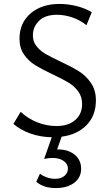

<svg xmlns="http://www.w3.org/2000/svg" viewBox="-20 -687 562 975"><path d="M248 -309Q193 -335 159 -356Q125 -377 102 -410Q79 -443 79 -490Q79 -571 135.5 -619Q192 -667 282 -667Q326 -667 369.5 -656Q413 -645 446 -625L419 -559Q389 -584 348.5 -598Q308 -612 269 -612Q210 -612 178.5 -581.5Q147 -551 147 -507Q147 -476 165 -453Q183 -430 210 -414Q237 -398 286 -375Q344 -348 380 -325.5Q416 -303 441.5 -266.5Q467 -230 467 -177Q467 -100 419.5 -51.5Q372 -3 293 7L270 72H277Q327 72 359.5 99Q392 126 392 170Q392 215 356.5 241.5Q321 268 263 268Q202 268 164 236L183 195Q198 207 218.5 214Q239 221 260 221Q291 221 308 205.5Q325 190 325 169Q325 146 303.5 130.5Q282 115 246 115Q229 115 204 120L243 10Q184 9 133 -9.5Q82 -28 48 -58L85 -119Q121 -85 169 -66Q217 -47 266 -47Q327 -47 362 -77.5Q397 -108 397 -159Q397 -196 377 -223Q357 -250 328 -267.5Q299 -285 248 -309Z"/></svg>

Font: QiushuiShotai Bright
Style: Regular
Weight: 400
Designer: Christian Thalmann (Catharsis Fonts)
Version: Version 1.250;